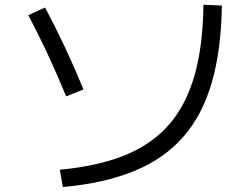

<svg xmlns="http://www.w3.org/2000/svg" viewBox="-20 -765 1040 799"><path d="M229 -58.7Q356 -70.7 453.1 -102Q550.3 -133.4 620.3 -187.2Q690.3 -241 735.1 -319.5Q780 -398 802.5 -503.8Q824.9 -609.7 826.6 -745.3L903.3 -742Q900.7 -557.7 861.5 -422Q822.4 -286.3 742.5 -195.3Q662.7 -104.3 538.5 -53.3Q414.3 -2.3 241.7 13.3ZM255.3 -364Q219 -452 179.8 -536.5Q140.6 -621 97.6 -701.7L167.7 -733.7Q210.7 -652.7 250.9 -567.2Q291 -481.7 327.4 -392.7Z"/></svg>

Font: M PLUS 1 Thin
Style: Regular
Weight: 100
Designer: Coji Morishita
Foundry: UNDERFOREST DESIGN
Version: Version 1.001